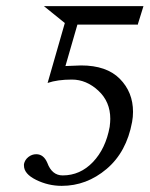

<svg xmlns="http://www.w3.org/2000/svg" viewBox="-20 -593 487 625"><path d="M337 -180Q339 -196 339 -206Q339 -262 300 -298Q261 -334 214 -334Q167 -334 135 -323L191 -518L123 -573H447L429 -515V-513H232L193 -378L244 -380Q327 -380 370 -336.5Q413 -293 413 -229Q413 -212 410 -196Q392 -98 327 -43Q262 12 181 12Q137 12 97.5 -7.5Q58 -27 58 -54V-59Q61 -73 72.5 -82Q84 -91 98 -91Q122 -91 134 -63Q149 -22 184 -22Q241 -22 282.5 -65.5Q324 -109 337 -180Z"/></svg>

Font: Linux Libertine O
Style: Italic
Weight: 400
Italic angle: -12°
Designer: Philipp H. Poll
Foundry: Philipp H. Poll
Version: Version 5.1.6